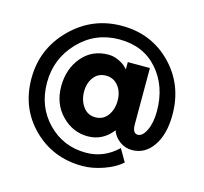

<svg xmlns="http://www.w3.org/2000/svg" viewBox="-112 -800 1115 1048"><g transform="rotate(15 445.5 -276.5)"><path d="M688 -122Q715 -122 735.5 -165Q756 -208 756 -273Q756 -414 675 -506.5Q594 -599 458 -599Q322 -599 229 -502Q136 -405 136 -269.5Q136 -134 223.5 -44Q311 46 440 46Q541 46 618 -28L659 43Q619 78 557 99.5Q495 121 440 121Q273 121 160.5 9.5Q48 -102 48 -269.5Q48 -437 166.5 -555.5Q285 -674 452 -674Q619 -674 731 -560Q843 -446 843 -276Q843 -166 797.5 -99.5Q752 -33 678 -33Q640 -33 608.5 -56Q577 -79 565 -114Q510 -43 425.5 -43Q341 -43 278.5 -107Q216 -171 216 -269.5Q216 -368 272.5 -435.5Q329 -503 421 -503Q452 -503 480 -489.5Q508 -476 520 -463L533 -450V-491H658V-172Q658 -122 688 -122ZM534 -273Q534 -323 507.5 -356Q481 -389 438 -389Q395 -389 369.5 -356Q344 -323 344 -274.5Q344 -226 369.5 -190Q395 -154 439 -154Q483 -154 508.5 -188.5Q534 -223 534 -273Z"/></g></svg>

Font: Montreal
Style: Bold
Weight: 700
Designer: Julieta Ulanovsky, usr_local_share
Foundry: Julieta Ulanovsky, usr_local_share
Version: Version 2.001